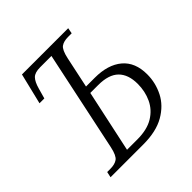

<svg xmlns="http://www.w3.org/2000/svg" viewBox="-187 -864 1013 1013"><g transform="rotate(-45 319.5 -357.0)"><path d="M71 0 78 -32H102Q135 -32 154 -45.5Q173 -59 184 -110L303 -673H219Q179 -673 162 -655.5Q145 -638 134 -598L118 -541H82L124 -714H469L463 -682H437Q403 -682 384.5 -668.5Q366 -655 355 -604L318 -430H383Q481 -430 536.5 -383.5Q592 -337 592 -247Q592 -184 563.5 -127.5Q535 -71 473.5 -35.5Q412 0 315 0ZM235 -41H312Q385 -41 431 -69Q477 -97 499 -144Q521 -191 521 -247Q521 -317 484 -353.5Q447 -390 369 -390H310Z"/></g></svg>

Font: Noto Serif SemiCondensed Light
Style: Italic
Weight: 300
Width: 4
Italic angle: -12°
Designer: Monotype Design Team
Foundry: Monotype Imaging Inc.
Version: Version 2.013; ttfautohint (v1.8.4.7-5d5b)